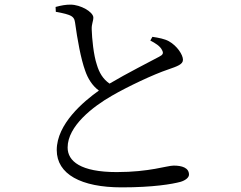

<svg xmlns="http://www.w3.org/2000/svg" viewBox="-20 -782 1040 829"><path d="M629 -607C650 -596 672 -583 680 -565C687 -552 683 -545 667 -537C630 -517 527 -465 453 -421C424 -441 408 -469 398 -503C384 -544 377 -617 376 -655C375 -679 383 -689 383 -707C382 -730 329 -762 284 -762C264 -762 246 -759 220 -752L221 -731C236 -728 260 -724 276 -718C296 -711 302 -701 304 -685C314 -612 329 -528 348 -476C359 -444 378 -412 407 -391C341 -344 225 -247 225 -134C225 -30 330 27 505 27C641 27 723 13 760 3C780 -3 796 -15 796 -28C796 -58 765 -67 730 -67C701 -67 626 -39 484 -39C328 -39 272 -86 272 -145C272 -238 382 -322 462 -368C531 -408 643 -461 706 -482C746 -496 770 -504 770 -524C770 -545 745 -584 709 -604C691 -614 665 -619 638 -623Z"/></svg>

Font: Source Han Serif AKR9
Style: Regular
Weight: 400
Designer: Ryoko NISHIZUKA 西塚涼子 (kana & ideographs); Frank Grießhammer (Latin, Greek & Cyrillic); Sandoll Communications 산돌커뮤니케이션, 
Foundry: Adobe Systems Incorporated
Version: Version 1.005;hotconv 1.0.107;makeotfexe 2.5.65593